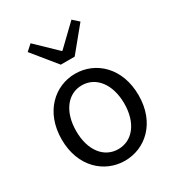

<svg xmlns="http://www.w3.org/2000/svg" viewBox="-198 -955 1002 1090"><g transform="rotate(-30 303.0 -410.0)"><path d="M301 13C435 13 553 -91 553 -271C553 -452 435 -557 301 -557C168 -557 49 -452 49 -271C49 -91 168 13 301 13ZM301 -63C207 -63 144 -146 144 -271C144 -396 207 -481 301 -481C395 -481 459 -396 459 -271C459 -146 395 -63 301 -63ZM257 -642H348L476 -798L437 -833L305 -706H301L169 -833L130 -798Z"/></g></svg>

Font: Noto Sans Japanese Regular
Style: Regular
Weight: 400
Designer: Ryoko NISHIZUKA (kana & ideographs); Paul D. Hunt (Latin, Greek & Cyrillic); Wenlong ZHANG (bopomofo); Sandoll Communica
Foundry: Adobe Systems Incorporated
Version: Version 1.000;PS 1;hotconv 1.0.78;makeotf.lib2.5.61930